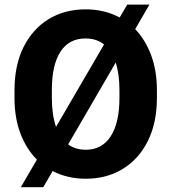

<svg xmlns="http://www.w3.org/2000/svg" viewBox="-20 -761 728 828"><path d="M656.7 -371.1V-339.4Q656.7 -231.4 617.7 -153.1Q578.6 -74.7 509.5 -32.5Q440.4 9.8 350.1 9.8Q271 9.8 207 -23.4L166.5 46.4H69.8L139.2 -72.8Q93.8 -117.7 68.1 -185.3Q42.5 -252.9 42.5 -339.4V-371.1Q42.5 -479.5 81.5 -557.9Q120.6 -636.2 189.7 -678.5Q258.8 -720.7 349.1 -720.7Q430.7 -720.7 496.1 -685.5L528.8 -741.2H624.5L563 -635.3Q606.9 -589.8 631.8 -522.9Q656.7 -456.1 656.7 -371.1ZM203.6 -339.4Q203.6 -265.1 221.7 -213.9L428.7 -569.3Q396 -595.2 349.1 -595.2Q277.8 -595.2 240.7 -538.1Q203.6 -481 203.6 -372.1ZM495.1 -339.4V-372.1Q495.1 -441.4 479 -491.2L273.9 -138.2Q305.7 -115.2 350.1 -115.2Q419.9 -115.2 457.5 -173.3Q495.1 -231.4 495.1 -339.4Z"/></svg>

Font: Vazirmatn RD UI ExtraBold
Style: Regular
Weight: 800
Designer: Saber Rastikerdar
Foundry: Saber Rastikerdar
Version: Version 33.003